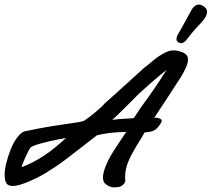

<svg xmlns="http://www.w3.org/2000/svg" viewBox="-46 -802 920 835"><path d="M838.9 -774.9Q863.8 -759.8 849.1 -731Q845.7 -724.1 840.8 -717.5Q835.9 -710.9 831.8 -706.3Q827.6 -701.7 820.1 -693.8Q812.5 -686 808.1 -681.2Q794.4 -666.5 765.1 -628.9Q747.6 -606.9 729 -618.2Q716.8 -627.4 724.1 -644Q724.1 -646 727.5 -652.3Q731 -658.7 737.3 -668.9Q743.7 -679.2 746.1 -684.1Q756.8 -702.6 769.3 -726.6Q781.7 -750.5 785.2 -755.9Q796.9 -777.3 811 -780.8Q824.2 -785.2 838.9 -774.9ZM731 -580.1Q765.1 -571.8 770.5 -552.7Q775.9 -533.7 757.8 -498Q750 -481.9 740.2 -466.3Q730.5 -450.7 715.3 -428Q700.2 -405.3 689 -387.2Q682.1 -376 663.8 -348.9Q645.5 -321.8 625 -290Q640.6 -291 651.4 -285.2Q662.1 -279.3 653.8 -267.1Q640.6 -245.1 627.4 -236.6Q614.3 -228 583 -226.1Q571.8 -206.5 570.8 -205.1Q542 -159.2 524.9 -127Q493.2 -67.4 499 -16.1Q498 -7.8 490.7 0Q483.4 7.8 470.2 11.2Q467.3 12.2 458.3 12.7Q449.2 13.2 441.9 12.2Q431.2 10.3 421.6 4.4Q412.1 -1.5 408.2 -6.8Q391.6 -29.8 418 -89.8Q423.3 -102.1 431.2 -116.7Q439 -131.3 449.7 -147.9Q460.4 -164.6 468 -176Q475.6 -187.5 487.5 -205.3Q499.5 -223.1 502.9 -228L470.2 -227.1Q432.1 -225.6 384.8 -215.8L376 -213.9Q338.4 -184.1 244.1 -111.8Q204.6 -81.5 158.2 -53Q111.8 -24.4 60.8 -5.1Q9.8 14.2 -11.2 2Q-23.4 -5.9 -25.4 -31.2Q-27.3 -56.6 -19.8 -88.4Q-12.2 -120.1 0 -151.1Q12.2 -182.1 29.3 -204.8Q46.4 -227.5 62 -231Q119.1 -242.7 127 -244.1Q177.2 -253.4 230.7 -261Q284.2 -268.6 302.7 -272Q321.3 -275.4 325.2 -280.8Q342.8 -292.5 362.8 -309.1Q382.8 -325.7 395 -337.2Q407.2 -348.6 408.2 -351.1Q433.1 -372.6 464.1 -401.1Q495.1 -429.7 496.1 -430.2L584 -509.8Q589.8 -514.2 593.8 -517.1Q597.7 -520 608.4 -529.1Q619.1 -538.1 633.8 -549.8Q664.6 -571.3 685.5 -578.9Q706.5 -586.4 731 -580.1ZM582 -356Q628.9 -418.9 678.2 -498Q657.7 -482.4 607.2 -438.5Q556.6 -394.5 533.2 -369.1Q448.7 -284.7 441.9 -280.8L473.1 -284.2Q488.3 -285.6 504.2 -286.1Q520 -286.6 527.1 -287.4Q534.2 -288.1 537.1 -290Q571.3 -342.8 582 -356ZM48.8 -75.2Q143.1 -109.9 241.2 -202.1L208 -195.8Q170.4 -189 131.1 -178Q91.8 -167 85.9 -159.2Q78.6 -149.4 63 -114.7Q47.4 -80.1 48.8 -75.2Z"/></svg>

Font: Florida Vibes
Style: Regular
Weight: 400
Italic angle: -30°
Designer: Turbologo.com
Foundry: Turbologo.com
Version: Version 1.000;hotconv 1.0.109;makeotfexe 2.5.65596